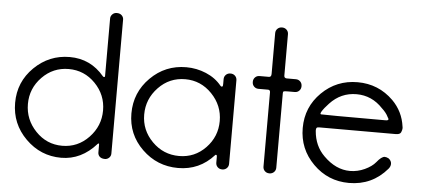

<svg xmlns="http://www.w3.org/2000/svg" viewBox="-50 -837 2096 957"><g transform="rotate(5 998.0 -358.5)"><path d="M284 13Q181 13 106.5 -61Q32 -135 32 -240Q32 -345 106.5 -418Q181 -491 284 -491Q388 -491 456 -410Q458 -407 461 -407H465Q467 -407 467 -413V-700Q467 -712 476 -721Q485 -730 498 -730Q514 -730 523 -721Q532 -712 532 -700V-30Q532 -17 523 -8.5Q514 0 502 0Q485 0 476 -8.5Q467 -17 467 -30V-68Q467 -74 465.5 -74Q464 -74 463 -74Q462 -74 460 -72Q385 13 284 13ZM284 -47Q362 -47 417 -104.5Q472 -162 472 -240Q472 -318 417 -374.5Q362 -431 284 -431Q206 -431 151 -374.5Q96 -318 96 -240Q96 -162 151 -104.5Q206 -47 284 -47Z M869 13Q764 13 689 -60Q614 -133 614 -238Q614 -343 688 -417Q762 -491 867 -491Q919 -491 966.5 -471Q1014 -451 1044 -414Q1047 -410 1051 -410Q1053 -410 1055 -411.5Q1057 -413 1057 -425V-448Q1057 -461 1066 -470Q1075 -479 1089 -479Q1103 -479 1112 -470Q1121 -461 1121 -448V-30Q1121 -17 1112 -8Q1103 1 1089 1Q1075 1 1066 -8Q1057 -17 1057 -30V-60Q1057 -69 1052 -69Q1049 -69 1048 -67Q976 13 869 13ZM869 -47Q947 -47 1001.5 -103.5Q1056 -160 1056 -238Q1056 -316 1000.5 -373.5Q945 -431 867 -431Q788 -431 733 -373.5Q678 -316 678 -238Q678 -160 734 -103.5Q790 -47 869 -47Z M1325 0Q1311 0 1302 -9Q1293 -18 1293 -31V-403Q1293 -415 1282 -415H1234Q1221 -415 1212 -424Q1203 -433 1203 -447Q1203 -461 1212 -470Q1221 -479 1234 -479H1281Q1293 -479 1293 -495V-699Q1293 -712 1302 -721Q1311 -730 1325 -730Q1339 -730 1348 -721Q1357 -712 1357 -699V-492Q1357 -480 1369 -479H1416Q1429 -479 1438 -470Q1447 -461 1447 -447Q1447 -433 1438 -424Q1429 -415 1416 -415H1383Q1363 -415 1360 -413Q1357 -411 1357 -404V-31Q1357 -18 1348 -9Q1339 0 1325 0Z M1724 13Q1619 13 1545 -61Q1471 -135 1471 -240Q1471 -345 1545 -418Q1619 -491 1724 -491Q1829 -491 1903 -418Q1956 -365 1966 -290L1967 -283Q1967 -274 1962 -262Q1957 -250 1936 -250H1553Q1543 -250 1540 -246.5Q1537 -243 1537 -236V-231Q1543 -156 1592 -108Q1653 -47 1724 -47Q1762 -47 1797.5 -63.5Q1833 -80 1851 -102Q1875 -132 1891 -132Q1900 -132 1911 -126Q1925 -115 1925 -100Q1925 -87 1915 -75Q1840 13 1724 13ZM1878 -314Q1893 -314 1893 -320Q1893 -325 1887 -332V-333Q1877 -353 1856 -372Q1801 -431 1724 -431Q1646 -431 1591 -372Q1568 -348 1556 -328Q1553 -322 1553 -319Q1553 -317 1555.5 -315.5Q1558 -314 1878 -314Z"/></g></svg>

Font: Gardens CM
Style: Regular
Weight: 400
Designer: Created by: Aleksander Shevchuk, 2010. Modifed by: Daren Olsen, 2020.
Foundry: High-Logic / FontCreator v.13.0.0 build 2663 (64-bit)
Version: Version 3.003 Ukrainian, initial release